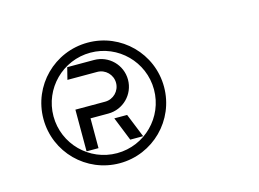

<svg xmlns="http://www.w3.org/2000/svg" viewBox="-66 -823 872 646"><g transform="rotate(-15 370.0 -500.0)"><path d="M70 -500C70 -383.8 163.8 -290 280 -290C396.2 -290 490 -383.8 490 -500C490 -616.2 396.2 -710 280 -710C163.8 -710 70 -616.2 70 -500ZM105 -500C105 -596.6 183.4 -675 280 -675C376.6 -675 455 -596.6 455 -500C455 -403.4 376.6 -325 280 -325C183.4 -325 105 -403.4 105 -500ZM182 -357.6H223.6V-461.4H285.7C337.3 -461.4 379.1 -503.1 379.1 -554.6C379.1 -606.3 337.3 -648 285.7 -648H192.4L182 -606.5H285.7C314.3 -606.5 337.5 -583.3 337.5 -554.6C337.5 -526 314.3 -502.8 285.7 -502.8H182ZM300.9 -440.6 334.2 -357.6H379.1L345.5 -440.6Z"/></g></svg>

Font: Abstante
Style: Regular
Weight: 500
Designer: Valerio Brotto (Silverblur_type)
Version: Version 1.000;Glyphs 3.1.2 (3151)